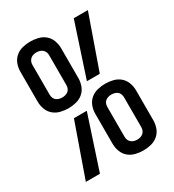

<svg xmlns="http://www.w3.org/2000/svg" viewBox="-182 -845 863 955"><g transform="rotate(-30 250.0 -367.5)"><path d="M141 -360Q119 -360 96.5 -365.5Q74 -371 57 -385.5Q40 -400 32 -421.5Q24 -443 24 -465V-638Q24 -660 32 -681.5Q40 -703 57 -717.5Q74 -732 96.5 -737.5Q119 -743 141 -743Q163 -743 185.5 -737.5Q208 -732 225 -717.5Q242 -703 250 -681.5Q258 -660 258 -638V-465Q258 -443 250 -421.5Q242 -400 225 -385.5Q208 -371 185.5 -365.5Q163 -360 141 -360ZM287 -431 387 -735H468L361 -431ZM141 -422Q150 -422 159 -424.5Q168 -427 175 -432.5Q182 -438 185.5 -447Q189 -456 189 -465V-638Q189 -647 185.5 -655.5Q182 -664 175 -670Q168 -676 159 -678.5Q150 -681 141 -681Q132 -681 123 -678.5Q114 -676 107 -670Q100 -664 96.5 -655.5Q93 -647 93 -638V-465Q93 -456 96.5 -447Q100 -438 107 -432.5Q114 -427 123 -424.5Q132 -422 141 -422ZM359 8Q337 8 314.5 2.5Q292 -3 275 -17.5Q258 -32 250 -53.5Q242 -75 242 -98V-270Q242 -292 250 -313.5Q258 -335 275 -349.5Q292 -364 314.5 -369.5Q337 -375 359 -375Q381 -375 403.5 -369.5Q426 -364 443 -349.5Q460 -335 468 -313.5Q476 -292 476 -270V-98Q476 -75 468 -53.5Q460 -32 443 -17.5Q426 -3 403.5 2.5Q381 8 359 8ZM359 -54Q368 -54 377 -56.5Q386 -59 393 -65Q400 -71 403.5 -79.5Q407 -88 407 -98V-270Q407 -279 403.5 -288Q400 -297 393 -302.5Q386 -308 377 -310.5Q368 -313 359 -313Q350 -313 341 -310.5Q332 -308 325 -302.5Q318 -297 314.5 -288Q311 -279 311 -270V-98Q311 -88 314.5 -79.5Q318 -71 325 -65Q332 -59 341 -56.5Q350 -54 359 -54ZM32 0 139 -304H213L113 0Z"/></g></svg>

Font: Iosevka Term Curly
Style: Regular
Weight: 400
Designer: Belleve Invis
Foundry: Belleve Invis
Version: Version 32.3.0